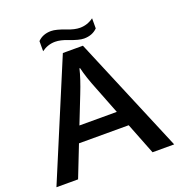

<svg xmlns="http://www.w3.org/2000/svg" viewBox="-157 -1011 1093 1168"><g transform="rotate(-20 390.0 -427.0)"><path d="M564 -801.3Q530.8 -767.6 476.6 -767.6Q444.8 -767.6 383.8 -791.5Q337.9 -809.6 303.2 -809.6Q255.9 -809.6 215.8 -780.3V-845.7Q248.5 -879.4 302.7 -879.4Q334.5 -879.4 396 -855.5Q441.9 -837.4 476.1 -837.4Q523.9 -837.4 564 -866.7ZM324.7 -729H454.6L771 24.9H630.9L550.8 -179.2H229L148.9 24.9H8.8ZM510.7 -280.3 441.9 -456.1Q406.7 -543 391.6 -606.9H387.7Q374 -547.4 337.9 -456.1L268.6 -280.3Z"/></g></svg>

Font: FORM UDPGothic
Style: Bold
Weight: 700
Foundry: Pronama LLC
Version: Version 1.051